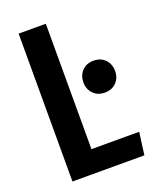

<svg xmlns="http://www.w3.org/2000/svg" viewBox="-131 -767 679 843"><g transform="rotate(-20 208.5 -345.5)"><path d="M187 -105H410L396 0H60V-691H187ZM402 -392Q402 -360 381.5 -339Q361 -318 328 -318Q295 -318 274.5 -339Q254 -360 254 -392Q254 -425 274.5 -446Q295 -467 328 -467Q361 -467 381.5 -446Q402 -425 402 -392Z"/></g></svg>

Font: Fira Sans Compressed Medium
Style: Regular
Weight: 500
Width: 1
Designer: bBox Type GmbH & Carrois Corporate GbR & Edenspiekermann AG
Foundry: bBox Type GmbH & Carrois Corporate GbR & Edenspiekermann AG
Version: Version 4.301